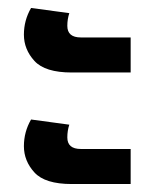

<svg xmlns="http://www.w3.org/2000/svg" viewBox="-20 -513 390 482"><path d="M160 -331H308V-419H183Q149 -419 149 -448Q149 -465 154 -480L58 -493Q40 -462 40 -426Q40 -389 66.5 -360Q93 -331 160 -331ZM160 -51H308V-139H183Q149 -139 149 -168Q149 -185 154 -200L58 -213Q40 -182 40 -146Q40 -109 66.5 -80Q93 -51 160 -51Z"/></svg>

Font: Noto Sans Thai UI Semi
Style: Regular
Weight: 600
Designer: Monotype Design Team
Foundry: Monotype Imaging Inc.
Version: Version 1.901